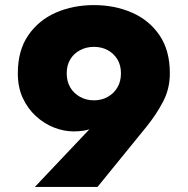

<svg xmlns="http://www.w3.org/2000/svg" viewBox="-20 -738 737 754"><path d="M455 -450Q455 -418 441 -394.5Q427 -371 403 -357.5Q379 -344 349 -344Q319 -344 294.5 -357.5Q270 -371 256 -394.5Q242 -418 242 -450Q242 -482 256 -505Q270 -528 294.5 -541Q319 -554 349 -554Q379 -554 403 -541Q427 -528 441 -505Q455 -482 455 -450ZM363 -4 555 -240Q593 -287 620 -338Q647 -389 647 -450Q647 -540 606.5 -599.5Q566 -659 498 -688.5Q430 -718 349 -718Q267 -718 199.5 -688.5Q132 -659 91 -599.5Q50 -540 50 -450Q50 -395 69.5 -353Q89 -311 121.5 -281.5Q154 -252 192.5 -237Q231 -222 269 -222Q308 -222 333.5 -231Q359 -240 389 -267L346 -246L117 -4Z"/></svg>

Font: Jost ExtraBold
Style: Regular
Weight: 800
Version: Version 3.710